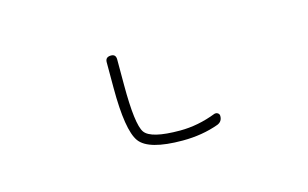

<svg xmlns="http://www.w3.org/2000/svg" viewBox="-41 -26 581 362"><g transform="rotate(-15 250.0 155.0)"><path d="M280.3 250Q213.9 250 196.8 226.6Q179.7 203.1 179.7 120.1V70.3Q179.7 60.5 189.9 60.1Q200.2 59.6 200.2 70.3V120.1Q200.2 197.3 211.9 213.9Q223.6 230.5 280.3 230.5Q315.4 230.5 350.6 216.8Q354.5 215.8 357.4 217.8Q360.4 219.7 360.4 223.6Q360.4 234.4 350.6 238.3Q318.4 250 280.3 250Z"/></g></svg>

Font: Rounded Mgen+ 1m thin
Style: Regular
Weight: 100
Designer: [Source Han Sans]
Ryoko NISHIZUKA  (kana & ideographs); Paul D. Hunt (Latin, Greek & Cyrillic); Wenlong ZHANG  (bopomofo
Version: Version 1.059.20150602